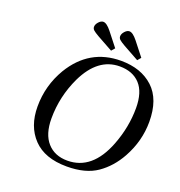

<svg xmlns="http://www.w3.org/2000/svg" viewBox="-157 -1027 1104 1175"><g transform="rotate(20 394.5 -439.5)"><path d="M272 -846Q272 -862 286.5 -878Q301 -894 316 -894Q338 -894 369 -855L439 -766L420 -744L319 -800Q291 -816 281.5 -825Q272 -834 272 -846ZM442 -846Q442 -862 456.5 -878Q471 -894 486 -894Q508 -894 539 -855L609 -766L590 -744L489 -800Q461 -816 451.5 -825Q442 -834 442 -846ZM114 -270Q114 -406 183 -523Q294 -707 500 -707Q631 -707 710 -634Q789 -561 789 -414Q789 -289 726 -175Q678 -88 603.5 -36.5Q529 15 407 15Q263 15 188.5 -63Q114 -141 114 -270ZM219 -230Q219 -128 267 -74Q315 -20 398 -20Q560 -20 637 -220Q684 -342 684 -466Q684 -569 636.5 -620.5Q589 -672 504 -672Q362 -672 281 -504Q219 -373 219 -230Z"/></g></svg>

Font: Heuristica
Style: Italic
Weight: 400
Italic angle: -13°
Version: Version 1.0.2